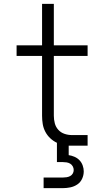

<svg xmlns="http://www.w3.org/2000/svg" viewBox="-20 -755 540 995"><path d="M206 220V165H306Q315 165 325 163.5Q335 162 343.5 157.5Q352 153 357 144.5Q362 136 362 126Q362 116 357 107Q352 98 343.5 93Q335 88 325 86.5Q315 85 306 85H275V-15Q256 -24 240.5 -38.5Q225 -53 215 -72Q205 -91 201.5 -112Q198 -133 198 -155V-465H66V-520H198V-735H259V-520H434V-465H259V-155Q259 -135 264 -116Q269 -97 282 -82.5Q295 -68 314 -61.5Q333 -55 353 -55H434V0H353Q348 0 344 0Q340 0 336 0V49Q351 51 366 57.5Q381 64 392 75.5Q403 87 408.5 102.5Q414 118 414 133Q414 153 405.5 171.5Q397 190 380.5 201Q364 212 344.5 216Q325 220 306 220Z"/></svg>

Font: Iosevka SS04 Light
Style: Regular
Weight: 300
Monospace: yes
Designer: Belleve Invis
Foundry: Belleve Invis
Version: Version 19.0.0; ttfautohint (v1.8.4)